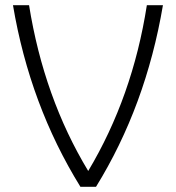

<svg xmlns="http://www.w3.org/2000/svg" viewBox="-20 -720 678 740"><path d="M608 -700Q542 -311 350 0H290Q95 -315 30 -700H92Q149 -344 320 -61Q491 -347 546 -700Z"/></svg>

Font: Krub Light
Style: Regular
Weight: 300
Designer: Ekaluck Peanpanawate
Foundry: Cadson Demak Co.,Ltd.
Version: Version 1.000; ttfautohint (v1.6)